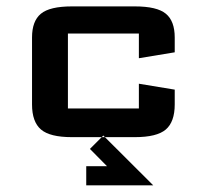

<svg xmlns="http://www.w3.org/2000/svg" viewBox="-20 -420 633 588"><path d="M307.6 88.9H244.1V147.5H449.2L296.4 -4.9L255.4 36.1ZM405.3 -241.7V-317.4H188V-87.9H405.3V-163.6L515.1 -145.5V-100.1Q515.1 -46.9 487.8 -23.4Q460.4 0 393.1 0H200.2Q132.8 0 105.5 -23.4Q78.1 -46.9 78.1 -100.1V-305.2Q78.1 -355.5 105.2 -377.9Q132.3 -400.4 200.2 -400.4H393.1Q460.9 -400.4 488 -377.9Q515.1 -355.5 515.1 -305.2V-259.8Z"/></svg>

Font: Squarish Sans CT
Style: Regular
Weight: 400
Version: Version 0.9